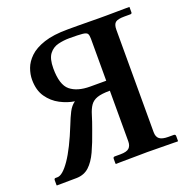

<svg xmlns="http://www.w3.org/2000/svg" viewBox="-118 -757 848 869"><g transform="rotate(-20 306.0 -322.5)"><path d="M383 -320Q343 -320 321.5 -312.5Q300 -305 288.5 -288.5Q277 -272 269 -245Q261 -218 247 -180Q228 -125 209.5 -85Q191 -45 167 -23Q143 -1 107 0L11 1L10 -1V-24Q10 -33 17 -33H26Q51 -33 86.5 -84.5Q122 -136 162 -236Q174 -267 186.5 -291.5Q199 -316 218 -329Q184 -334 149.5 -352Q115 -370 92 -403Q69 -436 69 -487Q69 -513 79 -540.5Q89 -568 114 -592Q139 -616 184 -631Q229 -646 299 -646Q317 -646 345.5 -646Q374 -646 402.5 -645.5Q431 -645 447 -645Q459 -645 483.5 -645Q508 -645 533.5 -645.5Q559 -646 577.5 -646Q596 -646 596 -646V-620Q596 -613 588 -613H559Q528 -613 516.5 -604Q505 -595 505 -569V-76Q505 -53 518 -43Q531 -33 560 -33H586Q595 -33 595 -24V-1L593 1Q593 1 576 0.5Q559 0 534.5 0Q510 0 486 -0.5Q462 -1 447 -1Q434 -1 409 -0.5Q384 0 358 0Q332 0 314 0.5Q296 1 296 1L294 -1V-24Q294 -33 302 -33H329Q360 -33 371.5 -44Q383 -55 383 -76ZM383 -570Q383 -587 378.5 -594.5Q374 -602 355 -604Q336 -606 292 -606Q264 -606 237.5 -599.5Q211 -593 194 -571Q177 -549 177 -502Q177 -423 210.5 -395.5Q244 -368 306 -368H383Z"/></g></svg>

Font: Libertinus Serif SemiBold
Style: Regular
Weight: 600
Designer: Philipp H. Poll, Khaled Hosny
Foundry: Caleb Maclennan
Version: Version 7.051;RELEASE